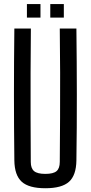

<svg xmlns="http://www.w3.org/2000/svg" viewBox="-20 -944 458 970"><path d="M209 7Q126 7 89.8 -25.8Q53.5 -58.5 52.5 -133.5Q50.5 -301 50.5 -466.8Q50.5 -632.5 52.5 -800H136Q135 -688.5 134.5 -575.8Q134 -463 134.5 -350.5Q135 -238 135.5 -126Q135.5 -93.5 152.2 -79.5Q169 -65.5 209 -65.5Q249.5 -65.5 265.8 -79.5Q282 -93.5 282 -126Q283 -238 283.5 -350.5Q284 -463 283.8 -575.8Q283.5 -688.5 282 -800H366Q368 -632.5 368.2 -466.8Q368.5 -301 366 -133.5Q365 -58.5 328.8 -25.8Q292.5 7 209 7ZM234 -855V-923.5H302.5V-855ZM116 -855V-923.5H184.5V-855Z"/></svg>

Font: Big Shoulders
Style: Regular
Weight: 400
Designer: Patric King
Foundry: XO Type Co
Version: Version 2.002